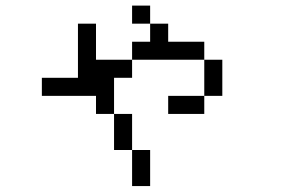

<svg xmlns="http://www.w3.org/2000/svg" viewBox="-20 -582 1040 665"><path d="M437.5 -62.5Q437.5 -62.5 437.5 62.5H500Q500 62.5 500 -62.5ZM437.5 -62.5Q437.5 -62.5 437.5 -187.5H375Q375 -187.5 375 -62.5ZM375 -187.5Q375 -187.5 375 -312.5H437.5V-375H312.5Q312.5 -375 312.5 -500H250V-312.5H125V-250H312.5V-187.5ZM687.5 -250H562.5V-187.5H687.5ZM687.5 -250H750Q750 -250 750 -375H687.5Q687.5 -375 687.5 -250ZM437.5 -375H687.5V-437.5H562.5V-500H500V-437.5H437.5ZM500 -500V-562.5H437.5V-500Z"/></svg>

Font: Unifont
Style: Regular
Weight: 500
Version: Version 15.1.04